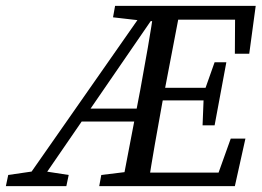

<svg xmlns="http://www.w3.org/2000/svg" viewBox="-54 -634 891 654"><path d="M-34 0 -26 -38 70 -52H89L180 -38L172 0ZM19 0 448 -614H495L73 0ZM197 -220 227 -264H448L441 -220ZM284 0 291 -38 406 -52H413L403 0ZM331 -575 338 -614H517L506 -562H444ZM361 0 424 -329Q437 -400 449.5 -471.5Q462 -543 472 -614H562L499 -285Q486 -214 473.5 -142.5Q461 -71 450 0ZM403 0 413 -46H728L674 0L732 -162H782L746 0ZM460 -292 468 -335H673L666 -292ZM507 -567 517 -614H817L795 -451H746L747 -614L779 -567ZM636 -207 640 -308 643 -326 677 -422H717L677 -207Z"/></svg>

Font: Lisu Bosa
Style: Italic
Weight: 400
Italic angle: -19°
Designer: David Morse, Annie Olsen, Victor Gaultney, Frank Grießhammer (Latin)
Foundry: SIL International
Version: Version 2.000